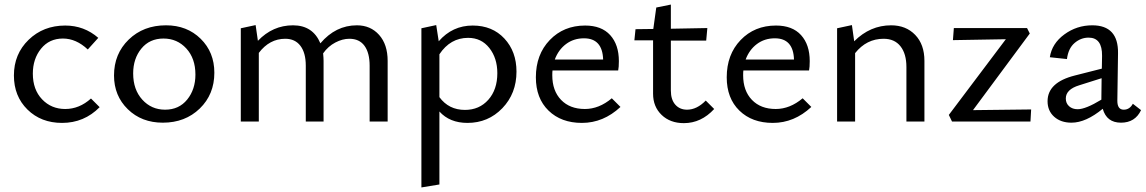

<svg xmlns="http://www.w3.org/2000/svg" viewBox="-20 -533 5024 842"><path d="M252 6Q160 6 100.5 -52.5Q41 -111 41 -202Q41 -296 105.5 -358.5Q170 -421 266 -421Q349 -421 411 -367L365 -316Q314 -364 256 -364Q196 -364 160 -319.5Q124 -275 124 -210Q124 -140 164.5 -97.5Q205 -55 266 -55Q328 -55 379 -101L417 -63Q349 6 252 6Z M694 5Q601 5 540.5 -54Q480 -113 480 -202Q480 -297 544.5 -359.5Q609 -422 708 -422Q800 -422 860 -363Q920 -304 920 -214Q920 -119 856 -57Q792 5 694 5ZM704 -52Q765 -52 801 -96.5Q837 -141 837 -206Q837 -277 797 -320.5Q757 -364 697 -364Q636 -364 600 -320Q564 -276 564 -211Q564 -140 604 -96Q644 -52 704 -52Z M1545 -422Q1605 -422 1642.5 -380Q1680 -338 1680 -266V0H1601V-245Q1601 -301 1578.5 -332Q1556 -363 1512 -363Q1482 -363 1450.5 -346.5Q1419 -330 1397 -299Q1399 -279 1399 -266V0H1321V-245Q1321 -301 1297.5 -332Q1274 -363 1231 -363Q1162 -363 1115 -301V0H1036V-409L1101 -423L1111 -354Q1176 -422 1265 -422Q1352 -422 1385 -343Q1452 -422 1545 -422Z M2053 -421Q2139 -421 2192 -364Q2245 -307 2245 -219Q2245 -123 2183 -58.5Q2121 6 2030 6Q1952 6 1907 -44V276L1828 289V-409L1893 -423L1904 -352Q1964 -421 2053 -421ZM2019 -51Q2082 -51 2121.5 -95.5Q2161 -140 2161 -212Q2161 -278 2126 -322.5Q2091 -367 2033 -367Q1955 -367 1907 -295V-107Q1948 -51 2019 -51Z M2663 -102 2701 -64Q2626 6 2532 6Q2441 6 2385.5 -48Q2330 -102 2330 -194Q2330 -294 2391 -357.5Q2452 -421 2546 -421Q2618 -421 2656 -379Q2694 -337 2694 -265Q2694 -238 2691 -224H2403Q2402 -217 2402 -203Q2402 -135 2440.5 -95Q2479 -55 2545 -55Q2607 -55 2663 -102ZM2541 -365Q2496 -365 2462.5 -340Q2429 -315 2413 -272H2625Q2622 -365 2541 -365Z M3075 -92 3112 -55Q3055 7 2979 7Q2919 7 2881.5 -29Q2844 -65 2844 -122V-356H2762L2767 -405L2845 -406L2858 -500L2922 -513V-407L3082 -410L3077 -355H2922V-136Q2922 -96 2941.5 -74Q2961 -52 2993 -52Q3036 -52 3075 -92Z M3500 -102 3538 -64Q3463 6 3369 6Q3278 6 3222.5 -48Q3167 -102 3167 -194Q3167 -294 3228 -357.5Q3289 -421 3383 -421Q3455 -421 3493 -379Q3531 -337 3531 -265Q3531 -238 3528 -224H3240Q3239 -217 3239 -203Q3239 -135 3277.5 -95Q3316 -55 3382 -55Q3444 -55 3500 -102ZM3378 -365Q3333 -365 3299.5 -340Q3266 -315 3250 -272H3462Q3459 -365 3378 -365Z M3888 -422Q3953 -422 3993.5 -380Q4034 -338 4034 -266V0H3955V-239Q3955 -297 3929 -330Q3903 -363 3855 -363Q3780 -363 3730 -300V0H3651V-409L3716 -423L3726 -352Q3796 -422 3888 -422Z M4247 -50 4502 -53 4499 0H4155L4141 -29L4391 -361L4159 -357L4163 -410H4484L4496 -386Z M4948 -78 4984 -50Q4958 5 4896 5Q4833 5 4816 -56Q4742 5 4679 5Q4632 5 4603 -21Q4574 -47 4574 -89Q4574 -172 4694 -202L4812 -232L4813 -288Q4814 -368 4754 -368Q4720 -368 4692.5 -344.5Q4665 -321 4659 -274L4584 -282Q4593 -342 4647.5 -382Q4702 -422 4770 -422Q4885 -422 4883 -299L4880 -91Q4880 -52 4908 -52Q4934 -52 4948 -78ZM4706 -54Q4741 -54 4810 -96V-104L4811 -190L4713 -159Q4654 -141 4654 -101Q4654 -80 4668.5 -67Q4683 -54 4706 -54Z"/></svg>

Font: EauTest Medium
Style: Regular
Weight: 500
Designer: Christian Thalmann (Catharsis Fonts)
Version: Version 0.001;PS 000.001;hotconv 1.0.88;makeotf.lib2.5.64775